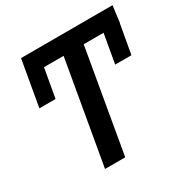

<svg xmlns="http://www.w3.org/2000/svg" viewBox="-162 -850 963 989"><g transform="rotate(-30 319.0 -355.5)"><path d="M625.5 -611.8H624.5L593.8 -439.5H497.1L527.3 -611.3H409.2L303.2 0H183.1L289.6 -611.3H172.9L142.6 -439.5H46.4L93.8 -710.9L638.2 -711.4Z"/></g></svg>

Font: Roboto Medium
Style: Italic
Weight: 500
Italic angle: -12°
Designer: Google
Version: Version 2.134; 2016